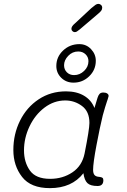

<svg xmlns="http://www.w3.org/2000/svg" viewBox="-20 -964 655 992"><path d="M533 -441Q524 -415 511 -368Q496 -307 478.5 -214Q461 -121 461 -87Q461 -68 468.5 -59.5Q476 -51 494 -50Q504 -49 509 -45.5Q514 -42 514 -33Q514 -3 484 -3Q447 -3 431.5 -18Q416 -33 411 -69Q351 8 238 8Q139 8 94 -50Q49 -108 49 -189Q49 -271 83.5 -340.5Q118 -410 180 -451Q242 -492 321 -492Q376 -492 414 -469.5Q452 -447 468 -406L484 -459Q488 -472 494.5 -479Q501 -486 514 -486Q527 -486 534.5 -480.5Q542 -475 541 -467Q536 -448 533 -441ZM442 -329Q442 -388 403.5 -416.5Q365 -445 317 -445Q259 -445 210 -408Q161 -371 132.5 -311Q104 -251 104 -187Q104 -126 134.5 -83Q165 -40 239 -40Q304 -40 354 -73.5Q404 -107 417 -171Q442 -296 442 -329ZM271 -623Q271 -670 306 -703Q341 -736 390 -736Q426 -736 450.5 -710Q475 -684 475 -650Q475 -603 441 -570Q407 -537 360 -537Q322 -537 296.5 -562Q271 -587 271 -623ZM437 -648Q437 -669 422 -683.5Q407 -698 384 -698Q354 -698 332.5 -675.5Q311 -653 311 -627Q311 -605 325.5 -590.5Q340 -576 363 -576Q392 -576 414.5 -597.5Q437 -619 437 -648ZM349 -815Q349 -828 366 -842L452 -922Q466 -934 473.5 -939Q481 -944 488 -944Q496 -944 502 -938.5Q508 -933 508 -924Q508 -915 502.5 -908Q497 -901 486 -892L392 -812Q382 -804 377 -801Q372 -798 366 -798Q360 -798 354.5 -803Q349 -808 349 -815Z"/></svg>

Font: Mali Light
Style: Italic
Weight: 300
Italic angle: -10°
Version: Version 1.000; ttfautohint (v1.6)